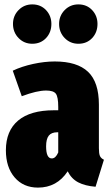

<svg xmlns="http://www.w3.org/2000/svg" viewBox="-20 -834 500 874"><path d="M127 -634.8Q89.8 -634.8 64.5 -660.9Q39.1 -687 39.1 -725.1Q39.1 -762.2 64.5 -788.1Q89.8 -814 127 -814Q165 -814 189.5 -788.1Q213.9 -762.2 213.9 -725.1Q213.9 -686.5 189.5 -660.6Q165 -634.8 127 -634.8ZM336.9 -634.8Q299.8 -634.8 274.4 -660.9Q249 -687 249 -725.1Q249 -762.2 274.4 -788.1Q299.8 -814 336.9 -814Q375 -814 399.4 -788.1Q423.8 -762.2 423.8 -725.1Q423.8 -686.5 399.4 -660.6Q375 -634.8 336.9 -634.8ZM430.2 -159.2Q430.2 -135.3 434.8 -124.3Q439.5 -113.3 453.1 -106.9L415 16.1Q367.2 12.2 336.2 -3.9Q305.2 -20 288.1 -54.2Q239.3 20 152.8 20Q86.4 20 46.6 -26.4Q6.8 -72.8 6.8 -149.9Q6.8 -238.3 62.5 -285.2Q118.2 -332 225.1 -332H245.1V-347.2Q245.1 -392.6 234.4 -407.2Q223.6 -421.9 189.9 -421.9Q147.9 -421.9 79.1 -396L38.1 -512.2Q79.1 -531.7 131.1 -543Q183.1 -554.2 229 -554.2Q331.1 -554.2 380.6 -507.3Q430.2 -460.4 430.2 -357.9ZM215.8 -112.8Q233.4 -112.8 245.1 -140.1V-231.9H241.2Q214.4 -231.9 202.1 -216.6Q189.9 -201.2 189.9 -168Q189.9 -112.8 215.8 -112.8Z"/></svg>

Font: Fira Sans Compressed Heavy
Style: Regular
Weight: 900
Width: 1
Designer: Carrois Corporate & Edenspiekermann AG
Foundry: Carrois Corporate GbR & Edenspiekermann AG
Version: Version 4.203;PS 004.203;hotconv 1.0.88;makeotf.lib2.5.64775